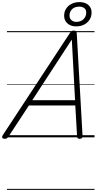

<svg xmlns="http://www.w3.org/2000/svg" viewBox="-66 -1306 919 1826"><path d="M-22 14Q-38 14 -43.5 5Q-49 -4 -40 -20L600 -994Q608 -1006 615.5 -1010.5Q623 -1015 637 -1015Q650 -1015 656.5 -1009.5Q663 -1004 664 -988L719 -14Q720 0 713.5 7Q707 14 692 14Q678 14 673 8.5Q668 3 667 -10L650 -303H209L16 -9Q6 5 -1 9.5Q-8 14 -22 14ZM241 -353H648L617 -930ZM656 -1055Q626 -1055 600.5 -1067Q575 -1079 559.5 -1102Q544 -1125 544 -1157Q544 -1194 562.5 -1223Q581 -1252 613.5 -1269Q646 -1286 691 -1286Q722 -1286 748 -1275Q774 -1264 789.5 -1241.5Q805 -1219 805 -1186Q805 -1149 786 -1119Q767 -1089 734 -1072Q701 -1055 656 -1055ZM658 -1098Q703 -1098 728.5 -1123.5Q754 -1149 754 -1186Q754 -1216 734.5 -1229.5Q715 -1243 689 -1243Q644 -1243 619.5 -1218.5Q595 -1194 595 -1158Q595 -1129 614.5 -1113.5Q634 -1098 658 -1098ZM0 490H833V500H0ZM0 -20H833V0H0ZM0 -505H833V-500H0ZM0 -1010H833V-1000H0Z"/></svg>

Font: Playwrite MX Guides
Style: Regular
Weight: 400
Designer: Veronika Burian, José Scaglione
Foundry: TypeTogether
Version: Version 1.003